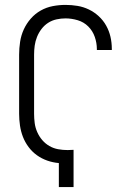

<svg xmlns="http://www.w3.org/2000/svg" viewBox="-20 -763 540 783"><path d="M220 0V-98Q196 -100 173 -108Q150 -116 130.5 -130Q111 -144 96.5 -163.5Q82 -183 73.5 -205Q65 -227 61.5 -251Q58 -275 58 -299V-540Q58 -566 62 -592.5Q66 -619 77 -643Q88 -667 105.5 -687Q123 -707 146 -720Q169 -733 195 -738Q221 -743 247 -743Q272 -743 296 -739Q320 -735 342 -724.5Q364 -714 382.5 -697Q401 -680 413 -658.5Q425 -637 430.5 -613Q436 -589 436 -564V-559H375V-563Q375 -588 366.5 -612.5Q358 -637 340 -655Q322 -673 297 -680.5Q272 -688 247 -688Q229 -688 210.5 -684Q192 -680 176.5 -670Q161 -660 149.5 -645Q138 -630 131 -612.5Q124 -595 121.5 -577Q119 -559 119 -540V-299Q119 -280 121.5 -261Q124 -242 132 -224Q140 -206 152.5 -191.5Q165 -177 181.5 -167.5Q198 -158 217 -154.5Q236 -151 256 -151Q262 -151 268 -151.5Q274 -152 280 -152V0Z"/></svg>

Font: Iosevka Term Curly Light
Style: Regular
Weight: 300
Designer: Belleve Invis
Foundry: Belleve Invis
Version: Version 32.3.0